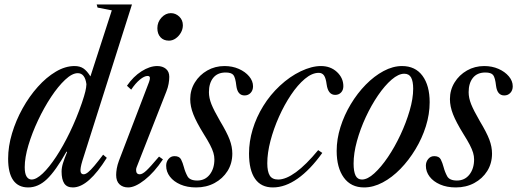

<svg xmlns="http://www.w3.org/2000/svg" viewBox="-20 -831 2324 862"><path d="M106.5 10.5Q62 10.5 39.2 -22Q16.5 -54.5 16.5 -118.5Q16.5 -174 34 -232.2Q51.5 -290.5 81.5 -344.5Q111.5 -398.5 149.8 -441.2Q188 -484 230.5 -509.2Q273 -534.5 314.5 -534.5Q338.5 -534.5 354.5 -523.8Q370.5 -513 386 -488L482 -784.5L418 -797L414 -811H572.5L349.5 -108Q340 -76.5 341.5 -62.5Q343 -48.5 355.5 -48.5Q364 -48.5 375.5 -57.8Q387 -67 403.5 -86.5Q420 -106 443 -136.5L459.5 -122.5Q419 -57.5 380.8 -23.5Q342.5 10.5 307 10.5Q280 10.5 268.2 -7.8Q256.5 -26 256.5 -61Q256.5 -78.5 263 -99.2Q269.5 -120 281 -147.5L279 -151Q229.5 -63.5 190.5 -26.5Q151.5 10.5 106.5 10.5ZM122 -25Q143 -25 171.8 -52.2Q200.5 -79.5 232 -127.2Q263.5 -175 293.5 -237Q323.5 -299 347.5 -368.5Q359 -402.5 363.2 -420.5Q367.5 -438.5 368 -453Q361.5 -502.5 329 -502.5Q304 -502.5 272.5 -473Q241 -443.5 209.2 -395.5Q177.5 -347.5 150.8 -290.8Q124 -234 107.5 -178.8Q91 -123.5 91 -80.5Q91 -51.5 99.5 -38.2Q108 -25 122 -25Z M555.5 10.5Q531.5 10.5 516.5 -3.5Q501.5 -17.5 501.5 -45.5Q501.5 -58 504.2 -74.2Q507 -90.5 514 -109.5L649 -462.5Q651.5 -469 652.2 -473.2Q653 -477.5 653 -481Q653 -490 642.5 -490Q628 -490 608 -473.5Q588 -457 569 -428.5L550 -446Q578.5 -487.5 615.5 -511Q652.5 -534.5 686 -534.5Q709.5 -534.5 724.8 -522Q740 -509.5 740 -486Q740 -472 737 -455Q734 -438 727 -420.5L593.5 -80.5Q592 -77 591.5 -73.8Q591 -70.5 591 -67.5Q591 -48.5 607.5 -48.5Q619 -48.5 636.2 -64.2Q653.5 -80 694 -128L711.5 -115.5Q672.5 -57 629.5 -23.2Q586.5 10.5 555.5 10.5ZM738.5 -648.5Q714.5 -648.5 700.5 -663.8Q686.5 -679 686.5 -704.5Q686.5 -732 705 -752Q723.5 -772 747 -772Q768.5 -772 784.8 -756.5Q801 -741 801 -717.5Q801 -700 792 -684.2Q783 -668.5 768.8 -658.5Q754.5 -648.5 738.5 -648.5Z M860.5 10.5Q820 10.5 789.8 -2.8Q759.5 -16 742.8 -38Q726 -60 726 -87Q726 -104.5 736.5 -117.2Q747 -130 763.5 -130Q785.5 -130 793 -115Q800.5 -100 805.5 -81Q811 -59.5 821.5 -40Q832 -20.5 865.5 -20.5Q900.5 -20.5 921.5 -47.2Q942.5 -74 942.5 -115.5Q942.5 -130 938 -145.2Q933.5 -160.5 923 -180.8Q912.5 -201 894.5 -229.5Q861.5 -283 847.8 -318.2Q834 -353.5 834 -386Q834 -427 854.8 -460.8Q875.5 -494.5 910.5 -514.5Q945.5 -534.5 988 -534.5Q1023 -534.5 1052 -521.8Q1081 -509 1098.5 -488.2Q1116 -467.5 1116 -443.5Q1116 -425.5 1105.2 -414Q1094.5 -402.5 1078 -402.5Q1046.5 -402.5 1041 -446Q1037 -482.5 1028 -494Q1019 -505.5 993 -505.5Q956.5 -505.5 937.2 -481.5Q918 -457.5 918 -417Q918 -391.5 929.2 -363.2Q940.5 -335 968 -287.5Q999 -236 1011 -204Q1023 -172 1023 -141.5Q1023 -97.5 1001.5 -63.2Q980 -29 943.2 -9.2Q906.5 10.5 860.5 10.5Z M1205 10.5Q1152 10.5 1125 -28.5Q1098 -67.5 1098 -141.5Q1098 -196 1114.5 -250.5Q1131 -305 1162 -355.2Q1193 -405.5 1236.5 -446Q1281 -487.5 1330.2 -511Q1379.5 -534.5 1421 -534.5Q1464 -534.5 1492.8 -507.8Q1521.5 -481 1521.5 -444Q1521.5 -426.5 1511.2 -415.8Q1501 -405 1485 -405Q1453 -405 1446.5 -452Q1443 -480 1434.8 -492Q1426.5 -504 1411 -504Q1381 -504 1348.8 -477Q1316.5 -450 1286.5 -405.2Q1256.5 -360.5 1232.5 -306.8Q1208.5 -253 1194.2 -198.5Q1180 -144 1180 -98Q1180 -61 1191 -43Q1202 -25 1229 -25Q1263.5 -25 1308.8 -58Q1354 -91 1408.5 -157L1427 -144.5Q1372.5 -68.5 1316.2 -29Q1260 10.5 1205 10.5Z M1614.5 10.5Q1555.5 10.5 1523.5 -33.8Q1491.5 -78 1491.5 -153.5Q1491.5 -206.5 1508.5 -260.5Q1525.5 -314.5 1555 -363.5Q1584.5 -412.5 1622.2 -451Q1660 -489.5 1702 -512Q1744 -534.5 1785 -534.5Q1844.5 -534.5 1876.8 -490.8Q1909 -447 1909 -372Q1909 -318.5 1892 -264.2Q1875 -210 1845.2 -160.8Q1815.5 -111.5 1777.8 -72.8Q1740 -34 1698 -11.8Q1656 10.5 1614.5 10.5ZM1605 -25Q1630 -25 1660.5 -52.8Q1691 -80.5 1721.8 -126Q1752.5 -171.5 1778 -226Q1803.5 -280.5 1819.2 -334.5Q1835 -388.5 1835 -432.5Q1835 -465.5 1825.8 -482.8Q1816.5 -500 1795 -500Q1769 -500 1738.2 -473.5Q1707.5 -447 1677.2 -402.8Q1647 -358.5 1622.2 -305.2Q1597.5 -252 1582.5 -197.5Q1567.5 -143 1567.5 -96.5Q1567.5 -61.5 1576.2 -43.2Q1585 -25 1605 -25Z M2026.5 10.5Q1986 10.5 1955.8 -2.8Q1925.5 -16 1908.8 -38Q1892 -60 1892 -87Q1892 -104.5 1902.5 -117.2Q1913 -130 1929.5 -130Q1951.5 -130 1959 -115Q1966.5 -100 1971.5 -81Q1977 -59.5 1987.5 -40Q1998 -20.5 2031.5 -20.5Q2066.5 -20.5 2087.5 -47.2Q2108.5 -74 2108.5 -115.5Q2108.5 -130 2104 -145.2Q2099.5 -160.5 2089 -180.8Q2078.5 -201 2060.5 -229.5Q2027.5 -283 2013.8 -318.2Q2000 -353.5 2000 -386Q2000 -427 2020.8 -460.8Q2041.5 -494.5 2076.5 -514.5Q2111.5 -534.5 2154 -534.5Q2189 -534.5 2218 -521.8Q2247 -509 2264.5 -488.2Q2282 -467.5 2282 -443.5Q2282 -425.5 2271.2 -414Q2260.5 -402.5 2244 -402.5Q2212.5 -402.5 2207 -446Q2203 -482.5 2194 -494Q2185 -505.5 2159 -505.5Q2122.5 -505.5 2103.2 -481.5Q2084 -457.5 2084 -417Q2084 -391.5 2095.2 -363.2Q2106.5 -335 2134 -287.5Q2165 -236 2177 -204Q2189 -172 2189 -141.5Q2189 -97.5 2167.5 -63.2Q2146 -29 2109.2 -9.2Q2072.5 10.5 2026.5 10.5Z"/></svg>

Font: Libre Caslon Condensed
Style: Italic
Weight: 400
Italic angle: -22.583°
Designer: Pablo Impallari, Rodrigo Fuenzalida, Katja Schimmel, Ertekin Erdin
Foundry: Pablo Impallari, Rodrigo Fuenzalida
Version: Version 2.000;gftools[0.9.33]